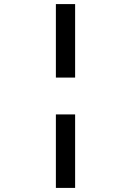

<svg xmlns="http://www.w3.org/2000/svg" viewBox="-20 -780 640 938"><path d="M347 -401V-760H253V-401ZM347 138V-221H253V138Z"/></svg>

Font: IBM Plex Mono Medm
Style: Regular
Weight: 500
Monospace: yes
Designer: Mike Abbink, Paul van der Laan, Pieter van Rosmalen
Foundry: Bold Monday
Version: Version 2.004